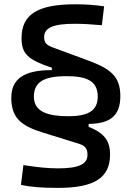

<svg xmlns="http://www.w3.org/2000/svg" viewBox="-20 -786 626 913"><path d="M552.2 -329.1C552.2 -425.8 502 -460.4 395 -500L235.8 -558.6C204.1 -570.3 189.9 -579.1 189.9 -609.4C189.9 -654.3 232.9 -672.9 335.4 -672.9C373.5 -672.9 411.6 -670.9 464.4 -666L475.1 -755.9C429.2 -762.7 388.2 -765.6 338.4 -765.6C158.7 -765.6 82.5 -717.8 82.5 -604.5C82.5 -529.3 113.8 -501.5 226.6 -463.9V-452.6C91.3 -453.1 33.7 -408.7 33.7 -321.3C33.7 -226.1 79.6 -188 182.1 -156.2L355 -102.5C383.3 -93.8 396 -81.1 396 -49.8C396 -4.9 354 14.6 256.3 14.6C209.5 14.6 159.7 9.8 91.3 -1L79.6 92.8C125.5 103.5 178.2 107.4 256.3 107.4C429.2 107.4 503.4 59.6 503.4 -51.8C503.4 -121.1 470.7 -155.3 401.4 -183.1V-196.8C506.8 -197.8 552.2 -237.8 552.2 -329.1ZM141.1 -326.2C141.1 -395 187 -423.8 296.4 -423.8C387.7 -423.8 444.8 -403.8 444.8 -327.1C444.8 -261.7 402.8 -233.4 305.2 -233.4C211.4 -233.4 141.1 -252.4 141.1 -326.2Z"/></svg>

Font: CaskaydiaCove Nerd Font
Style: Regular
Weight: 400
Designer: Aaron Bell
Foundry: Saja Typeworks
Version: Version 2111.1;Nerd Fonts 2.3.3